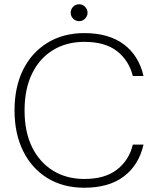

<svg xmlns="http://www.w3.org/2000/svg" viewBox="-20 -867 740 899"><path d="M375 12Q275 12 201.5 -33.5Q128 -79 88 -160.5Q48 -242 48 -350Q48 -459 88 -540Q128 -621 202 -666.5Q276 -712 375 -712Q489 -712 559.5 -659.5Q630 -607 652 -511H602Q584 -583 528.5 -627Q473 -671 375 -671Q292 -671 229 -633Q166 -595 130.5 -523Q95 -451 95 -350Q95 -249 130.5 -177.5Q166 -106 229 -67.5Q292 -29 375 -29Q472 -29 528.5 -73.5Q585 -118 602 -190H652Q630 -94 560 -41Q490 12 375 12ZM351 -768Q334 -768 322.5 -779.5Q311 -791 311 -807Q311 -824 322.5 -835.5Q334 -847 351 -847Q367 -847 378.5 -835Q390 -823 390 -807Q390 -792 378.5 -780Q367 -768 351 -768Z"/></svg>

Font: DM Sans 17pt ExtraLight
Style: Regular
Weight: 250
Version: Version 4.004;gftools[0.9.30]